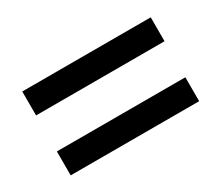

<svg xmlns="http://www.w3.org/2000/svg" viewBox="-63 -634 651 563"><g transform="rotate(-30 262.5 -352.0)"><path d="M44 -413H479V-494H44ZM44 -210H479V-291H44Z"/></g></svg>

Font: Noto Sans Arabic SemCond Med
Style: Regular
Weight: 500
Width: 4
Designer: Monotype Design Team, Nadine Chahine, Nizar Qandah and Khaled Hosny
Foundry: Monotype Imaging Inc.
Version: Version 2.012